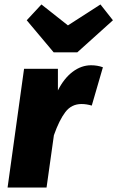

<svg xmlns="http://www.w3.org/2000/svg" viewBox="-20 -842 527 862"><path d="M442 -540 392 -368Q368 -375 346 -375Q301 -375 273.5 -339Q246 -303 222 -235L189 0H14L88 -533H240V-436Q267 -490 306 -519.5Q345 -549 389 -549Q417 -549 442 -540ZM487 -751 327 -607H221L100 -751L166 -822L285 -728L431 -822Z"/></svg>

Font: Trujillo ExtraBold
Style: Italic
Weight: 800
Italic angle: -8°
Designer: Fira Sans original fonts by bBox Type GmbH, Carrois Corporate GbR, & Edenspiekermann AG / Changes by Cristiano Sobral
Foundry: Fira Sans original fonts by bBox Type GmbH, Carrois Corporate GbR, & Edenspiekermann AG / Changes by Cristiano Sobral
Version: Version 4.301;July 28, 2020;FontCreator 13.0.0.2655 64-bit